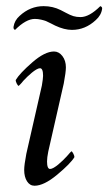

<svg xmlns="http://www.w3.org/2000/svg" viewBox="-20 -590 348 616"><path d="M120.1 -570.3Q149.4 -570.3 174.8 -557.6Q178.2 -556.2 191.7 -548.8Q205.1 -541.5 215.3 -538.3Q225.6 -535.2 238.3 -535.2Q266.6 -535.2 301.8 -570.3Q308.6 -567.9 307.6 -561.5Q304.7 -541 287.1 -525.4Q253.4 -494.1 210.9 -494.1Q186.5 -494.1 157.2 -507.8Q155.3 -508.8 143.8 -514.6Q132.3 -520.5 127.4 -522.5Q122.6 -524.4 112.1 -526.9Q101.6 -529.3 91.8 -529.3Q63.5 -529.3 28.3 -494.1Q22.5 -496.1 23.4 -503.9Q26.4 -524.4 43 -539.1Q76.7 -570.3 120.1 -570.3ZM114.3 -315.4Q118.2 -338.9 118.2 -346.7Q118.2 -371.1 108.4 -371.1Q103.5 -371.1 96.4 -366.9Q89.4 -362.8 82.3 -356.9Q75.2 -351.1 67.6 -343.8Q60.1 -336.4 54.7 -330.6Q49.8 -324.2 44.9 -319.3L40 -314.5Q37.6 -314.5 33.9 -321.5Q30.3 -328.6 30.3 -333Q43 -354.5 83.3 -389.6Q123.5 -424.8 153.3 -424.8Q168.9 -424.8 180.2 -410.2Q191.4 -395.5 191.4 -374Q191.4 -358.4 184.6 -322.3L134.8 -103.5Q130.9 -84 130.9 -72.3Q130.9 -47.9 140.6 -47.9Q145.5 -47.9 152.6 -52Q159.7 -56.2 166.7 -62Q173.8 -67.9 181.4 -75.2Q189 -82.5 194.3 -88.4Q199.2 -94.7 204.1 -99.6L209 -104.5Q211.4 -104.5 215.1 -97.4Q218.8 -90.3 218.8 -85.9Q206.5 -65.4 163.8 -29.8Q121.1 5.9 90.8 5.9Q75.7 5.9 66.7 -8.3Q57.6 -22.5 57.6 -44.9Q57.6 -60.5 64.5 -96.7Z"/></svg>

Font: Amiri
Style: Slanted
Weight: 400
Italic angle: 9°
Designer: Khaled Hosny
Version: Version 000.107